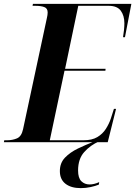

<svg xmlns="http://www.w3.org/2000/svg" viewBox="-50 -734 698 991"><path d="M-30 0 -28 -10H-14Q15 -10 38 -20Q61 -30 69 -67L192 -641Q194 -649 195 -656.5Q196 -664 196 -670Q196 -691 178.5 -697.5Q161 -704 133 -704H118L120 -714H628L595 -542H585Q588 -559 590 -579Q592 -599 592 -614Q592 -653 573.5 -678.5Q555 -704 511 -704H354L286 -379H495L494 -369H283L207 -10H381Q425 -10 452.5 -26.5Q480 -43 496.5 -69Q513 -95 522 -122L538 -172H549L506 0ZM367 237Q317 237 288 214.5Q259 192 259 149Q259 107 285.5 79.5Q312 52 352.5 32.5Q393 13 437 -4H461Q417 15 385 50.5Q353 86 353 146Q353 185 370 201.5Q387 218 412 218Q436 218 462 206L460 219Q443 226 418 231.5Q393 237 367 237Z"/></svg>

Font: Noto Serif Display SemiCondensed
Style: Bold Italic
Weight: 700
Width: 4
Italic angle: -12°
Designer: Monotype Design Team
Foundry: Monotype Imaging Inc.
Version: Version 2.009